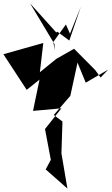

<svg xmlns="http://www.w3.org/2000/svg" viewBox="-61 -1024 652 1122"><path d="M527 -571 495 -615 372 -739 268 -680 172 -602 192 -773 -41 -707 95 -499 174 -562 178 -598 132 -376 298 -391 202 -270 236 -90 206 -34 333 78 298 -128 304 -314 253 -352 350 -464 392 -658 440 -541 571 -617ZM274 -839 268 -834 115 -1004 257 -767 260 -730 250 -778 324 -881 348 -827 412 -986 344 -787Z"/></svg>

Font: Asimov Silicon
Style: Regular
Weight: 400
Designer: Google
Version: Version 2.000980; 2014